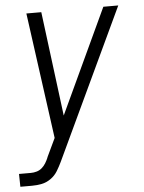

<svg xmlns="http://www.w3.org/2000/svg" viewBox="-61 -562 613 820"><g transform="rotate(-5 246.0 -152.5)"><path d="M-7 215 -8 160H43Q55 160 67.5 156.5Q80 153 90 144.5Q100 136 107 124.5Q114 113 119 101V100L157 20L83 -520H147L204 -72L413 -520H477L174 124Q165 143 153.5 162Q142 181 123.5 194Q105 207 84.5 211Q64 215 43 215Z"/></g></svg>

Font: Iosevka SS18 Light
Style: Italic
Weight: 300
Italic angle: -9°
Monospace: yes
Designer: Belleve Invis
Foundry: Belleve Invis
Version: Version 25.1.1; ttfautohint (v1.8.4)